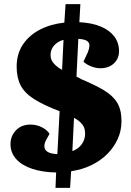

<svg xmlns="http://www.w3.org/2000/svg" viewBox="-20 -825 639 934"><path d="M250 89 253 14Q188 13 137.5 -3.5Q87 -20 59 -51Q31 -82 31 -124Q31 -163 57.5 -191Q84 -219 129 -219Q157 -219 182.5 -206.5Q208 -194 221 -174L205 -145Q195 -127 196 -111Q197 -95 212 -86Q227 -77 259 -75L270 -284Q191 -314 145 -343.5Q99 -373 80 -410.5Q61 -448 61 -501Q61 -563 91.5 -608.5Q122 -654 174.5 -681Q227 -708 293 -715L299 -805H371L366 -717Q427 -714 470 -696Q513 -678 536 -647.5Q559 -617 559 -576Q559 -540 534 -516.5Q509 -493 468 -493Q446 -493 422.5 -502.5Q399 -512 386 -525L407 -570Q414 -587 415 -601.5Q416 -616 404.5 -625Q393 -634 361 -636L352 -452Q357 -450 363 -447Q369 -444 375 -440Q442 -412 485.5 -386Q529 -360 550 -325.5Q571 -291 571 -236Q571 -189 552.5 -148.5Q534 -108 501.5 -75.5Q469 -43 424.5 -21.5Q380 0 326 8L321 89ZM332 -90Q351 -97 365 -109.5Q379 -122 386.5 -139Q394 -156 394 -175Q394 -192 389 -204.5Q384 -217 372 -229Q360 -241 340 -252ZM282 -485 289 -631Q270 -626 256 -615.5Q242 -605 234 -590.5Q226 -576 226 -557Q226 -543 231.5 -531.5Q237 -520 249 -508.5Q261 -497 282 -485Z"/></svg>

Font: Literata 18pt ExtraBold
Style: Italic
Weight: 800
Italic angle: -2°
Designer: Latin by Veronika Burian and Jose Scaglione. Greek by Irene Vlachou. Cyrillic by Vera Evstafieva
Foundry: TypeTogether
Version: Version 3.103;gftools[0.9.29]